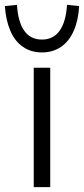

<svg xmlns="http://www.w3.org/2000/svg" viewBox="-45 -771 346 791"><path d="M94 0V-492H162V0ZM128 -555Q83 -555 49.5 -578Q16 -601 -2.5 -644.5Q-21 -688 -25 -746L25 -751Q29 -682 54.5 -645Q80 -608 128 -608Q175 -608 201 -645Q227 -682 231 -751L281 -746Q278 -688 259 -644.5Q240 -601 206.5 -578Q173 -555 128 -555Z"/></svg>

Font: Nunito Sans 8pt Light
Style: Regular
Weight: 300
Version: Version 3.101;gftools[0.9.27]